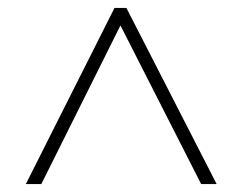

<svg xmlns="http://www.w3.org/2000/svg" viewBox="-20 -739 612 483"><path d="M45 -276H84L283 -675L486 -276H525L298 -719H268Z"/></svg>

Font: Noto Sans Sinhala UI ExtraLight
Style: Regular
Weight: 200
Designer: Jelle Bosma - Monotype Design Team
Foundry: Monotype Imaging Inc.
Version: Version 2.006